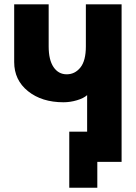

<svg xmlns="http://www.w3.org/2000/svg" viewBox="-20 -751 631 892"><path d="M45.9 -462.9V-731H206.1V-535.2Q206.1 -472.7 228.8 -439.2Q251.5 -405.8 290 -405.8Q328.1 -405.8 353.5 -437.3Q378.9 -468.8 378.9 -535.2V-731H544.9V1H432.1V121.1H301.8V-139.2H384.8V-309.1Q368.7 -294.4 337.4 -285.2Q306.2 -275.9 274.9 -275.9Q174.3 -275.9 110.1 -327.4Q45.9 -378.9 45.9 -462.9Z"/></svg>

Font: Hussar Preview
Style: Bold
Weight: 700
Foundry: Cannot Into Space Fonts, PlusOne Fonts
Version: Version 2.29RC2 "Millennial"